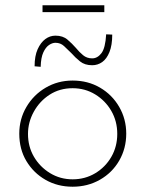

<svg xmlns="http://www.w3.org/2000/svg" viewBox="-20 -700 551 727"><path d="M53 -194Q53 -249 80 -295Q107 -341 153 -368Q199 -395 255 -395Q313 -395 359 -368Q405 -341 431.5 -295Q458 -249 458 -194Q458 -138 431.5 -92Q405 -46 358.5 -19.5Q312 7 255 7Q198 7 152.5 -19Q107 -45 80 -90Q53 -135 53 -194ZM86 -193Q86 -145 108.5 -106.5Q131 -68 169.5 -44.5Q208 -21 255 -21Q302 -21 340.5 -44Q379 -67 401.5 -106Q424 -145 424 -193Q424 -241 401.5 -280Q379 -319 340.5 -342.5Q302 -366 255 -366Q206 -366 168 -341.5Q130 -317 108 -277Q86 -237 86 -193ZM329 -453Q301 -453 283 -467.5Q265 -482 250 -499Q236 -513 222.5 -525.5Q209 -538 190 -538Q178 -538 165.5 -529.5Q153 -521 144 -501.5Q135 -482 134 -447L111 -449Q111 -488 122.5 -513.5Q134 -539 151.5 -552Q169 -565 190 -565Q218 -565 235.5 -550Q253 -535 267 -519Q280 -503 294.5 -491Q309 -479 329 -479Q349 -479 364 -498.5Q379 -518 382 -570L405 -569Q405 -529 394.5 -503Q384 -477 367 -465Q350 -453 329 -453ZM141 -680H375V-654H141Z"/></svg>

Font: Josefin Sans Thin ExtraLight
Style: Regular
Weight: 250
Version: Version 2.001